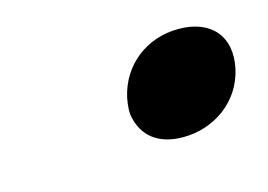

<svg xmlns="http://www.w3.org/2000/svg" viewBox="-39 -477 382 274"><g transform="rotate(-15 152.0 -340.5)"><path d="M302 -340C312 -387 285 -416 238 -416C191 -416 152 -386 142 -340C140 -329 139 -320 141 -311C147 -284 167 -265 205 -265C251 -265 292 -294 302 -340Z"/></g></svg>

Font: Asimov
Style: EdgeExtremeIt
Weight: 500
Designer: Google
Version: Version 2.000980: 2014